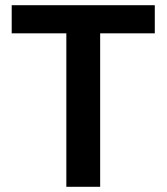

<svg xmlns="http://www.w3.org/2000/svg" viewBox="-20 -718 640 738"><path d="M575 -590C575 -590 575 -698 575 -698C575 -698 25 -698 25 -698C25 -698 25 -590 25 -590C25 -590 235 -590 235 -590C235 -590 235 0 235 0C235 0 365 0 365 0C365 0 365 -590 365 -590C365 -590 575 -590 575 -590Z"/></svg>

Font: IBM Plex Mono Mod
Style: SemiBold
Weight: 500
Designer: Mike Abbink, Paul van der Laan, Pieter van Rosmalen
Foundry: Bold Monday
Version: ""